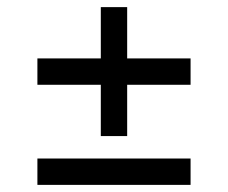

<svg xmlns="http://www.w3.org/2000/svg" viewBox="-20 -612 640 539"><path d="M85 -93H515V-167H85ZM263 -592V-448H85V-374H263V-230H337V-374H515V-448H337V-592Z"/></svg>

Font: Fliege Mono Light
Style: Regular
Weight: 300
Version: Version 0.020;Glyphs 3.3 (3306)